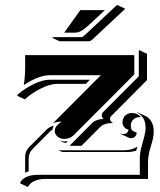

<svg xmlns="http://www.w3.org/2000/svg" viewBox="-20 -684 626 749"><path d="M46.9 -310.5 50 -315.9Q76.9 -339.1 111.8 -356.1Q146.7 -373 173.8 -373H330.8L315.2 -356.9H203.9Q176 -356.9 140 -339Q104 -321 76.9 -296.4ZM58.6 31.2 60.5 24.4Q79.8 -2 127.7 -2H525.4V-66.4Q525.4 -85.7 531 -107.4Q536.6 -129.2 542.2 -149.2Q547.9 -169.2 547.9 -184.6Q547.9 -208 538.9 -223Q530 -238 514.9 -244.4L517.1 -245.6L547.1 -231.7Q562 -224.6 570.9 -209.2Q579.8 -193.8 579.8 -170.4Q579.8 -157.7 576.3 -142.2Q572.8 -126.7 568.6 -114Q564.5 -101.3 560.9 -84.4Q557.4 -67.4 557.4 -52.2V13.9H158Q134 13.9 115.7 21.5Q97.4 29.1 88.6 45.4ZM72.8 -351.8Q78.1 -386.2 78.1 -420.4V-468.8H503.9V-393.8L268.3 -157.5Q252.7 -142.1 230.7 -142.1Q215.3 -142.1 204.5 -151.2Q193.6 -160.4 193.6 -173.3Q193.6 -184.1 200.8 -192.7Q208 -201.4 220.5 -209.7Q212.2 -209.7 202 -207.9Q191.9 -206.1 186.3 -202.9L373.3 -390.6H173.8Q150.9 -390.6 123.2 -379.3Q95.5 -367.9 72.8 -351.8ZM78.1 -10.5V-72Q78.1 -94.5 93.5 -109.9L162.4 -179Q173.1 -189.5 189.5 -193.6Q185.1 -184.3 184.1 -176.5Q179.4 -175.5 176.5 -172.4L107.7 -103.3Q91.8 -87.4 91.8 -65.4V-15.6Q88.6 -14.9 78.1 -10.5ZM182.6 -537.1 189.7 -539.1H296.9Q302.2 -539.1 312.3 -548.3L433.6 -662.1L438.5 -664.1L468.5 -649.9L343.5 -532.7Q333 -522.9 326.9 -522.9H212.6ZM208.5 -137V-137.2Q219 -132.3 230.7 -132.3Q237.8 -132.3 244.9 -133.8L237.3 -126.2Q229 -127.4 222.7 -130.4ZM208.7 -97.7H464.8Q479 -97.7 492.6 -101.6Q506.1 -105.5 516.1 -112.1Q513.2 -104 511.5 -96.4Q494.4 -91.1 479 -91.1H222.9ZM230.5 -556.6 292.5 -643.3Q293.2 -644.5 295.2 -644.5H389.2L327.6 -587.2Q311.8 -572.3 298.8 -564.5Q285.9 -556.6 271 -556.6ZM251.2 -115.2Q263.2 -127.2 339.8 -204.3Q354 -218.5 383.8 -220.2Q377.2 -226.1 377 -234.1Q377 -241.5 382.3 -246.8L521.5 -386.5V-486.3L523.4 -488.3L553.5 -474.1V-371.6L413.8 -231.4Q409.2 -226.8 409.2 -220.7Q409.2 -216.1 411.7 -211.8Q414.3 -207.5 419.2 -205.3L420.9 -204.1Q386.5 -204.1 371.3 -189L299.8 -117.2L297.9 -115.2ZM450.7 -161.6 451.2 -163.3Q456.3 -160.9 462.2 -160.9Q469.5 -160.9 474.9 -165.8Q480.2 -170.7 481 -178.7Q471.4 -179.7 464.7 -187.9Q458 -196 458 -207Q458 -223.1 468.5 -233.2Q479 -243.2 495.1 -243.2Q515.9 -243.2 530.3 -227.1H528.8Q527.8 -227.1 525.1 -227.1Q510.5 -227.1 500.4 -218Q490.2 -209 490.2 -192.9Q490.2 -181.6 497.1 -173.8L513.2 -166.5Q513.2 -157.7 507 -151.4Q500.7 -145 492.2 -145Q486.1 -145 480.7 -147.5Z"/></svg>

Font: AgreloyS1
Style: Medium
Weight: 400
Designer: gluk
Foundry: gluk
Version: Version 0.27